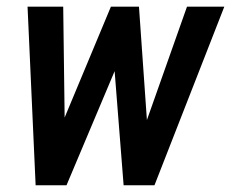

<svg xmlns="http://www.w3.org/2000/svg" viewBox="-20 -548 684 568"><path d="M139.6 -124.5 308.1 -528.3H381.3L344.2 -397L176.8 0H112.3ZM167 -528.3 172.4 -110.4 153.8 0H85.4L61.5 -528.3ZM391.6 -127.9 533.2 -528.3H643.6L437 0H365.2ZM391.1 -528.3 419.9 -117.2 406.2 0H345.7L313.5 -408.7L321.8 -528.3Z"/></svg>

Font: Roboto Condensed Medium
Style: Italic
Weight: 500
Italic angle: -12°
Designer: Christian Robertson
Foundry: Google
Version: Version 3.0; 2020